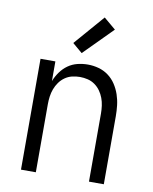

<svg xmlns="http://www.w3.org/2000/svg" viewBox="-86 -839 722 904"><g transform="rotate(10 275.0 -387.0)"><path d="M77 0V-530H148V-436Q157 -459 172 -480Q187 -501 207.5 -515.5Q228 -530 252.5 -536Q277 -542 302 -542Q328 -542 353.5 -535Q379 -528 400 -512.5Q421 -497 435.5 -475Q450 -453 458.5 -428Q467 -403 470 -377Q473 -351 473 -325V0H402V-325Q402 -344 399.5 -362.5Q397 -381 390.5 -398.5Q384 -416 373 -431.5Q362 -447 346.5 -458Q331 -469 312.5 -473.5Q294 -478 275 -478Q256 -478 237.5 -473.5Q219 -469 203.5 -458Q188 -447 177 -431.5Q166 -416 159.5 -398.5Q153 -381 150.5 -362.5Q148 -344 148 -325V0ZM263 -590 216 -630 341 -774 398 -726Z"/></g></svg>

Font: Lode Term
Style: Regular
Weight: 400
Monospace: yes
Designer: Belleve Invis
Foundry: Belleve Invis
Version: Version 29.2.0